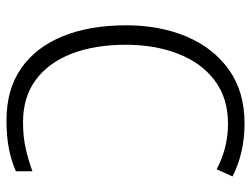

<svg xmlns="http://www.w3.org/2000/svg" viewBox="-111 -653 774 592"><g transform="rotate(90 276.0 -357.0)"><path d="M362 -673Q282 -673 227.5 -631.5Q173 -590 145.5 -518.5Q118 -447 118 -358Q118 -262 145.5 -191Q173 -120 226 -80.5Q279 -41 357 -41Q402 -41 439 -49.5Q476 -58 508 -70V-19Q477 -5 438.5 2.5Q400 10 351 10Q256 10 191 -35Q126 -80 92 -163Q58 -246 58 -359Q58 -462 92.5 -544.5Q127 -627 194.5 -675.5Q262 -724 361 -724Q451 -724 524 -687L502 -638Q436 -673 362 -673Z"/></g></svg>

Font: Noto Sans Myanmar UI SemiCondensed Light
Style: Regular
Weight: 300
Width: 4
Designer: Monotype Design Team
Foundry: Monotype Imaging Inc.
Version: Version 2.103; ttfautohint (v1.8.4.7-5d5b)